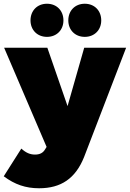

<svg xmlns="http://www.w3.org/2000/svg" viewBox="-40 -802 694 1026"><path d="M211 -782C159 -782 123 -745 123 -693C123 -642 159 -605 211 -605C263 -605 299 -642 299 -693C299 -745 263 -782 211 -782ZM413 -782C361 -782 325 -745 325 -693C325 -642 361 -605 413 -605C465 -605 501 -642 501 -693C501 -745 465 -782 413 -782ZM409 38 634 -547H410L321 -235L213 -547H-18L209 -17L201 -4C190 15 173 24 147 24C120 24 98 14 74 -8L-20 140C39 184 97 204 169 204C286 204 363 152 409 38Z"/></svg>

Font: Montserrat-Arabic Black
Style: Regular
Weight: 900
Designer: Mohamed Gaber
Foundry: Kief Type Foundry
Version: Version 5.008;PS 005.008;hotconv 1.0.88;makeotf.lib2.5.64775